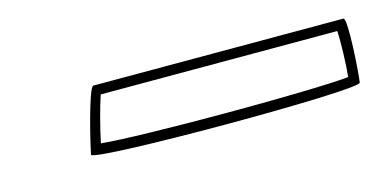

<svg xmlns="http://www.w3.org/2000/svg" viewBox="-29 -443 552 276"><g transform="rotate(-15 246.5 -304.5)"><path d="M85 -261C83 -250 483 -250 485 -261C487 -272 493 -356 486 -356H114C107 -356 87 -272 85 -261ZM103 -273C107 -293 116 -327 121 -341H473C474 -325 473 -291 471 -273C409 -267 161 -267 103 -273Z"/></g></svg>

Font: Ampere
Style: OuLnIta
Weight: 400
Version: Version 1